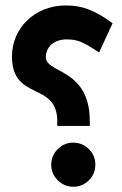

<svg xmlns="http://www.w3.org/2000/svg" viewBox="-20 -694 453 712"><path d="M252.9 -1.5C274.9 -1.5 293.9 -9.8 310.1 -25.9C325.7 -42 333.5 -61 333.5 -83C333.5 -106 325.7 -125 309.6 -141.1C293.5 -157.2 273.9 -165 251 -165C229 -165 210 -156.7 193.8 -140.6C177.7 -124.5 169.9 -105 169.9 -83C169.9 -60.5 178.2 -41.5 194.3 -25.4C210.4 -9.3 230 -1.5 252.9 -1.5ZM192.4 -227.1H211.9H293.5H313V-244.1C313 -271 310.1 -294.9 304.2 -315.9C292 -358.4 272 -381.8 249 -401.4C203.6 -439 149.9 -446.8 149.9 -481.9C149.9 -519 179.7 -547.9 227.1 -547.9C246.1 -547.9 262.2 -545.4 276.4 -540C290.5 -534.7 307.6 -525.4 328.6 -511.7L347.7 -499.5L356.9 -520L390.6 -592.8L397.5 -607.4L384.3 -617.2C328.6 -655.8 284.7 -673.8 224.6 -673.8C107.4 -673.8 24.4 -588.4 24.4 -484.9C24.4 -317.4 192.4 -393.1 192.4 -244.1Z"/></svg>

Font: Samim
Style: Bold
Weight: 700
Foundry: DejaVu fonts team - Redesigned by Saber Rastikerdar
Version: Version 4.0.5